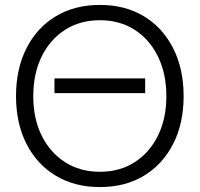

<svg xmlns="http://www.w3.org/2000/svg" viewBox="-20 -742 810 779"><path d="M201 -364V-424H569V-364ZM385 17Q283 17 206.5 -29Q130 -75 87.5 -158Q45 -241 45 -352Q45 -463 87.5 -546.5Q130 -630 206.5 -676Q283 -722 385 -722Q488 -722 564 -676Q640 -630 682.5 -546.5Q725 -463 725 -352Q725 -241 682.5 -158Q640 -75 564 -29Q488 17 385 17ZM385 -45Q466 -45 526.5 -84Q587 -123 621 -192Q655 -261 655 -352Q655 -443 621 -512.5Q587 -582 526.5 -621Q466 -660 385 -660Q305 -660 244 -621Q183 -582 149 -512.5Q115 -443 115 -352Q115 -261 149 -192Q183 -123 244 -84Q305 -45 385 -45Z"/></svg>

Font: TikTok Sans Light
Style: Regular
Weight: 300
Version: Version 4.000